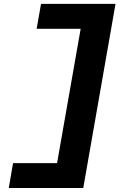

<svg xmlns="http://www.w3.org/2000/svg" viewBox="-20 -812 640 964"><path d="M24 132 45.5 7H266.5L385 -667.5H164L186 -792.5H560L398 132Z"/></svg>

Font: Google Sans Code
Style: Italic
Weight: 400
Italic angle: -10°
Monospace: yes
Designer: Google Sans Code Authors
Foundry: Google LLC
Version: Version 6.000